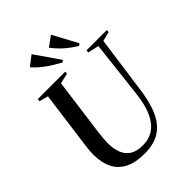

<svg xmlns="http://www.w3.org/2000/svg" viewBox="-274 -1119 1266 1266"><g transform="rotate(-45 359.0 -486.0)"><path d="M650 -708.5 594.5 -306Q583.5 -227.5 563.2 -168.2Q543 -109 510.5 -69.5Q478 -30 430.8 -10Q383.5 10 319 10Q232 10 178 -18Q124 -46 98.5 -98.5Q73 -151 73 -225.5Q73 -242.5 74.2 -260Q75.5 -277.5 78 -296L133.5 -708.5L71 -725L73.5 -743H329.5L327 -725L255 -708.5L200.5 -300Q197.5 -276.5 195.5 -253.5Q193.5 -230.5 193.5 -209.5Q193.5 -161 207.8 -122Q222 -83 255.5 -60Q289 -37 347 -37Q406 -37 449 -66Q492 -95 519.8 -156.2Q547.5 -217.5 558 -314L603 -708L525.5 -725L528 -743H717.5L715.5 -725ZM527.5 -809.5 514.5 -798Q491.5 -811.5 470 -827.2Q448.5 -843 429.2 -860.2Q410 -877.5 393.8 -895.5Q377.5 -913.5 364.5 -931L435 -981.5ZM372.5 -809.5 360 -798Q334.5 -811.5 309.2 -827Q284 -842.5 261 -859.2Q238 -876 218.5 -893.5Q199 -911 185 -928.5L253.5 -981.5Z"/></g></svg>

Font: Merriweather 144pt Medium
Style: Italic
Weight: 500
Italic angle: -7.8°
Version: Version 2.101